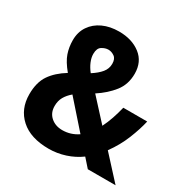

<svg xmlns="http://www.w3.org/2000/svg" viewBox="-165 -872 1010 1030"><g transform="rotate(30 339.5 -357.0)"><path d="M284 -724Q364 -724 416.5 -683.5Q469 -643 469 -569Q469 -503 432 -456Q395 -409 338 -372L458 -241Q474 -273 486 -308.5Q498 -344 507 -381H655Q643 -328 617.5 -264.5Q592 -201 549 -142L679 0H507L461 -52Q420 -22 370.5 -6Q321 10 270 10Q157 10 95.5 -45.5Q34 -101 34 -192Q34 -266 65.5 -312Q97 -358 156 -394Q117 -441 104 -479Q91 -517 91 -560Q91 -610 116 -647Q141 -684 184.5 -704Q228 -724 284 -724ZM283 -611Q263 -611 243 -598.5Q223 -586 223 -551Q223 -528 233.5 -503Q244 -478 263 -454Q299 -477 318.5 -501Q338 -525 338 -555Q338 -586 320 -598.5Q302 -611 283 -611ZM235 -306Q210 -285 196.5 -261Q183 -237 183 -205Q183 -163 211.5 -138Q240 -113 283 -113Q335 -113 379 -143Z"/></g></svg>

Font: Noto Sans Tamil SemiCondensed
Style: Bold
Weight: 700
Width: 4
Designer: Jelle Bosma - Monotype Design Team
Foundry: Monotype Imaging Inc.
Version: Version 2.004; ttfautohint (v1.8.4.7-5d5b)